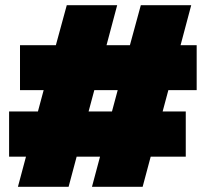

<svg xmlns="http://www.w3.org/2000/svg" viewBox="-20 -719 792 739"><path d="M80 -116H15V-290H126L148 -372H57V-545H195L237 -699H431L390 -545H480L522 -699H716L675 -545H737V-372H628L606 -290H695V-116H560L529 0H334L365 -116H275L244 0H49ZM411 -290 433 -372H343L321 -290Z"/></svg>

Font: Readiness Black
Style: Regular
Weight: 900
Designer: Katatrad Team
Foundry: CadsonDemak
Version: Version 1.00;April 23, 2019;FontCreator 11.5.0.2425 64-bit; 